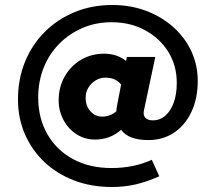

<svg xmlns="http://www.w3.org/2000/svg" viewBox="-20 -605 862 769"><path d="M428 144Q346 144 277.5 118Q209 92 158.5 44.5Q108 -3 80 -67Q52 -131 52 -207Q52 -288 80 -357Q108 -426 159 -477Q210 -528 279 -556.5Q348 -585 430 -585Q502 -585 564 -562Q626 -539 673 -497.5Q720 -456 746 -400.5Q772 -345 772 -281Q772 -211 747 -157.5Q722 -104 677.5 -74Q633 -44 574 -44Q495 -44 465 -85Q421 -46 361 -46Q320 -46 287 -67Q254 -88 234.5 -124Q215 -160 215 -203Q215 -256 239 -298.5Q263 -341 304.5 -365.5Q346 -390 397 -390Q448 -390 485 -361L488 -377H602L557 -165Q552 -145 561.5 -134Q571 -123 592 -123Q621 -123 642.5 -142Q664 -161 676 -194.5Q688 -228 688 -273Q688 -343 654 -397.5Q620 -452 561 -484Q502 -516 427 -516Q364 -516 310.5 -493Q257 -470 217 -429.5Q177 -389 155 -334Q133 -279 133 -215Q133 -131 170 -67Q207 -3 273 32.5Q339 68 426 68Q516 68 588 35L618 101Q569 123 523.5 133.5Q478 144 428 144ZM389 -138Q421 -138 446 -159Q446 -170 449 -183L465 -266Q444 -294 402 -294Q381 -294 363 -283Q345 -272 334 -254Q323 -236 323 -213Q323 -181 342 -159.5Q361 -138 389 -138Z"/></svg>

Font: Red Hat Text VF
Style: Regular
Weight: 400
Designer: Pentagram, MCKL
Foundry: Pentagram, MCKL
Version: Version 1.023